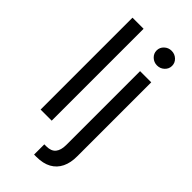

<svg xmlns="http://www.w3.org/2000/svg" viewBox="-295 -810 1075 1075"><g transform="rotate(45 242.0 -273.0)"><path d="M165 -727.5V0H77.1V-727.5ZM318.8 -545.9H407.2V39.1Q407.7 90.8 389.6 127.9Q371.6 165 335.9 184.6Q300.3 204.1 247.1 204.1H229.5V123H245.6Q283.7 123 301.3 101.3Q318.8 79.6 318.8 39.1ZM363.3 -635.3Q338.4 -635.3 320.3 -652.3Q302.2 -669.4 302.2 -693.4Q302.2 -717.8 320.3 -734.6Q338.4 -751.5 363.3 -751.5Q388.7 -751.5 406.7 -734.6Q424.8 -717.8 424.8 -693.4Q424.8 -669.4 406.7 -652.3Q388.7 -635.3 363.3 -635.3Z"/></g></svg>

Font: Inter Variable
Style: Regular
Weight: 400
Designer: Rasmus Andersson
Foundry: rsms
Version: Version 4.001;git-9221beed3